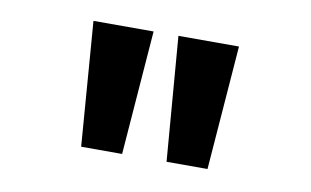

<svg xmlns="http://www.w3.org/2000/svg" viewBox="-43 -774 702 434"><g transform="rotate(10 308.0 -557.5)"><path d="M359 -415 336 -700H475L453 -415ZM163 -415 141 -700H279L257 -415Z"/></g></svg>

Font: Overpass Mono Light
Style: Regular
Weight: 300
Monospace: yes
Designer: Delve Withrington, Dave Bailey
Foundry: Delve Fonts LLC
Version: Version 4.000